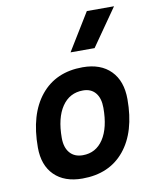

<svg xmlns="http://www.w3.org/2000/svg" viewBox="-89 -863 763 941"><g transform="rotate(-10 293.0 -392.5)"><path d="M245.1 9.8Q155.8 9.8 105.7 -39.8Q55.7 -89.4 55.7 -177.7Q55.7 -342.8 130.9 -435.1Q206.1 -527.3 339.8 -527.3Q429.2 -527.3 479.2 -476.6Q529.3 -425.8 529.3 -335Q529.3 -172.4 454.3 -81.3Q379.4 9.8 245.1 9.8ZM266.6 -102.5Q332 -102.5 368.9 -158.4Q405.8 -214.4 405.8 -314Q405.8 -361.8 383.8 -388.4Q361.8 -415 321.8 -415Q254.9 -415 217 -359.1Q179.2 -303.2 179.2 -203.6Q179.2 -156.2 202.1 -129.4Q225.1 -102.5 266.6 -102.5ZM294.4 -609.4 408.2 -794.9H543.5L414.1 -609.4Z"/></g></svg>

Font: Cascadia Code PL SemiBold
Style: Italic
Weight: 600
Italic angle: -10°
Monospace: yes
Designer: Aaron Bell
Foundry: Saja Typeworks
Version: Version 2404.023; ttfautohint (v1.8.4)